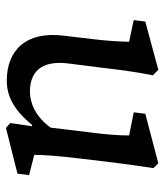

<svg xmlns="http://www.w3.org/2000/svg" viewBox="28 -582 567 664"><g transform="rotate(90 312.0 -250.5)"><path d="M516 -85C516 -113 519 -163 529 -245L539 -329C547 -395 552 -434 562 -497L545 -514L374 -469L369 -429L449 -413C449 -377 445 -326 438 -275L422 -142C385 -90 337 -70 298 -70C231 -70 188 -107 200 -203L216 -329C223 -390 231 -447 241 -495L222 -514L55 -469L50 -429L125 -413C124 -371 121 -331 116 -289L104 -188C87 -55 156 10 259 10C312 10 360 -13 413 -78L417 -77L406 -2L423 13L581 -27L586 -67Z"/></g></svg>

Font: TPK Tissa Web Medium
Style: Italic
Weight: 500
Italic angle: -7°
Designer: Jacques Le Bailly, Suppakit Chalermlarp | Katatrad Co.,Ltd.
Foundry: Jacques Le Bailly, Cadson Demak Co.,Ltd.
Version: Version 5.000;Glyphs 3.1.2 (3151)